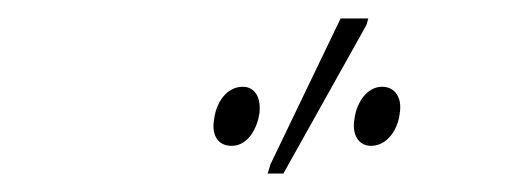

<svg xmlns="http://www.w3.org/2000/svg" viewBox="-20 -794 557 208"><path d="M270 -606H287L377 -767L379 -774H349L273 -616ZM231 -636C247 -636 258 -652 261 -671C263 -687 257 -700 243 -700C225 -700 214 -682 212 -665C209 -649 215 -636 231 -636ZM382 -636C399 -636 411 -653 413 -671C416 -688 408 -700 394 -700C377 -700 366 -682 364 -665C361 -649 368 -636 382 -636Z"/></svg>

Font: Noto Sans Condensed Thin
Style: Italic
Weight: 100
Width: 3
Italic angle: -12°
Designer: Monotype Design Team
Foundry: Monotype Imaging Inc.
Version: Version 2.013